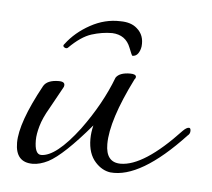

<svg xmlns="http://www.w3.org/2000/svg" viewBox="-32 -288 356 322"><g transform="rotate(5 146.0 -127.0)"><path d="M159 -254Q177 -254 187 -245Q200 -234 198 -215Q197 -208 193.5 -203Q190 -198 184 -198Q183 -198 178 -211Q170 -232 147 -233Q130 -233 112.5 -227.5Q95 -222 75 -202Q74 -201 72 -201Q70 -201 68 -203Q66 -205 69 -208Q84 -228 108.5 -241.5Q133 -255 159 -254ZM164 0Q150 -2 139 -14Q126 -28 126 -53Q126 -64 129 -76Q84 -23 59 -10Q45 -3 33 -3Q4 -3 4 -36Q4 -70 39 -134Q45 -145 65 -145Q77 -145 74 -136L53 -98Q43 -81 39 -67Q35 -53 35 -43Q35 -19 46 -19Q71 -19 109 -69Q142 -114 159 -159Q165 -168 183 -168Q193 -168 193 -163Q193 -161 191 -159Q155 -87 155 -47Q155 -16 180 -16Q219 -16 279 -80Q285 -86 289 -86Q292 -86 292 -81Q292 -76 288 -73Q215 5 164 0Z"/></g></svg>

Font: Passions Conflict
Style: Regular
Weight: 400
Designer: Robert E. Leuschke
Foundry: Robert E. Leuschke
Version: Version 1.010; ttfautohint (v1.8.3)